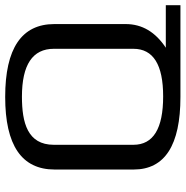

<svg xmlns="http://www.w3.org/2000/svg" viewBox="-8 -690 699 722"><g transform="rotate(-90 341.0 -329.5)"><path d="M682 0V-55H522C581 -94 611 -144 611 -206V-474C611 -597 520 -659 337 -659C155 -659 64 -597 64 -473V-176C64 -59 155 0 337 0ZM338 -596C458 -596 518 -556 518 -476V-177C518 -102 458 -65 339 -65C218 -65 157 -102 157 -177V-476C157 -575 240 -596 338 -596Z"/></g></svg>

Font: Gamestation Text
Style: Bold
Weight: 400
Designer: Jonas Hecksher
Foundry: Jonas Hecksher, Playtypeª, e-types AS
Version: Version 1.003